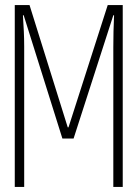

<svg xmlns="http://www.w3.org/2000/svg" viewBox="-20 -734 540 754"><path d="M38 0H75V-551C75 -594 73 -624 70 -674H73L225 -190H269L425 -674H428C426 -633 425 -590 425 -548V0H462V-714H403L249 -234H246L96 -714H38Z"/></svg>

Font: Noto Sans Mono ExtraCondensed ExtraLight
Style: Regular
Weight: 200
Width: 2
Designer: Monotype Design Team
Foundry: Monotype Imaging Inc.
Version: Version 2.014